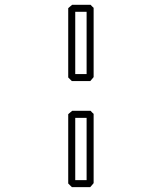

<svg xmlns="http://www.w3.org/2000/svg" viewBox="-20 -766 661 801"><path d="M264.6 -0.5V-289.6Q268.6 -293.5 272.7 -296.6Q276.9 -299.8 281.2 -303.7H357.9Q363.8 -296.9 370.6 -291V-2Q366.7 2.4 363.5 6.6Q360.4 10.7 356.4 14.6H279.8ZM341.3 -14.6V-274.4H293.9V-14.6ZM264.6 -442.9V-731.9Q268.6 -735.8 272.7 -739Q276.9 -742.2 281.2 -746.1H357.9Q363.8 -739.3 370.6 -733.4V-444.3Q366.7 -439.9 363.5 -435.8Q360.4 -431.6 356.4 -427.7H279.8ZM341.3 -457V-716.8H293.9V-457Z"/></svg>

Font: XB Kayhan Pook
Style: Regular
Weight: 700
Designer: Behnam
Foundry: Irmug
Version: Version 7.300 2009